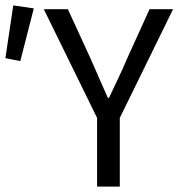

<svg xmlns="http://www.w3.org/2000/svg" viewBox="-39 -690 660 710"><path d="M320 0V-254L123 -656H212L297 -471Q313 -435 328 -400Q343 -365 360 -328H364Q381 -365 398 -400Q415 -435 430 -471L514 -656H601L404 -254V0ZM-19 -475 10 -670 86 -659 36 -464Z"/></svg>

Font: Pinyin1712
Style: Regular
Weight: 400
Version: Version 1